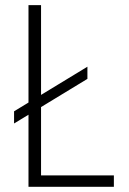

<svg xmlns="http://www.w3.org/2000/svg" viewBox="-20 -720 498 740"><path d="M34.2 -291 316.9 -462.9V-416L34.2 -244.1ZM89.8 -700.2H138.2V-43.9H418.9V0H89.8Z"/></svg>

Font: DavidDev Light
Style: Regular
Weight: 300
Designer: David.dev
Foundry: David.dev
Version: Version 1.001;FEAKit 1.0